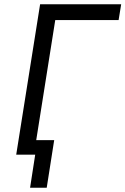

<svg xmlns="http://www.w3.org/2000/svg" viewBox="-20 -725 588 900"><path d="M121 155 145 0H61L71 -68H234L199 155ZM56 0 168 -705H548L536 -631H239L139 0Z"/></svg>

Font: Nunito Sans 7pt Condensed
Style: Italic
Weight: 400
Width: 3
Italic angle: -9°
Designer: Vernon Adams
Foundry: Vernon Adams
Version: Version 3.101;gftools[0.9.27]